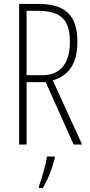

<svg xmlns="http://www.w3.org/2000/svg" viewBox="-20 -734 456 975"><path d="M175 -714H77V0H115V-317H212L354 0H397L248 -326C332 -350 373 -414 373 -523C373 -664 303 -714 175 -714ZM173 -679C289 -679 335 -633 335 -523C335 -402 279 -352 194 -352H115V-679ZM258 71V61H218C214 101 191 175 178 211V221H197C224 177 246 118 258 71Z"/></svg>

Font: Noto Sans Telugu ExtraCondensed ExtraLight
Style: Regular
Weight: 200
Width: 2
Designer: Jelle Bosma - Monotype Design Team
Foundry: Monotype Imaging Inc.
Version: Version 2.005